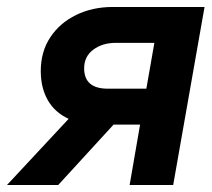

<svg xmlns="http://www.w3.org/2000/svg" viewBox="-24 -531 607 551"><path d="M-4 0 173 -190Q133.5 -208 113.2 -243.5Q93 -279 93 -327Q93 -383 120.5 -424.2Q148 -465.5 194.8 -488.2Q241.5 -511 300 -511H563L473 0H348L378 -173.5H302L143 0ZM285.5 -276.5H396L419 -408H308Q270 -408 243.8 -388.5Q217.5 -369 217.5 -335Q217.5 -276.5 285.5 -276.5Z"/></svg>

Font: Overpass
Style: Bold Italic
Weight: 700
Italic angle: -10°
Designer: Delve Withrington, Dave Bailey, Thomas Jockin
Foundry: Delve Fonts LLC
Version: Version 4.000; ttfautohint (v1.8.3)